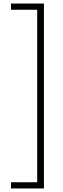

<svg xmlns="http://www.w3.org/2000/svg" viewBox="-20 -820 353 1084"><path d="M42 244H228V-800H42V-765H190V209H42Z"/></svg>

Font: Noto Sans Malayalam Condensed ExtraLight
Style: Regular
Weight: 200
Width: 3
Designer: Jelle Bosma - Monotype Design Team
Foundry: Monotype Imaging Inc.
Version: Version 2.104